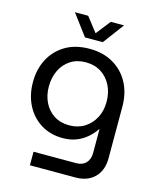

<svg xmlns="http://www.w3.org/2000/svg" viewBox="-130 -792 901 1087"><g transform="rotate(15 320.0 -248.5)"><path d="M150.4 203V123.6H400Q437.2 123.6 457.6 101.7Q478 79.8 478 43.6V-95.8H476.2Q456.8 -67.4 430 -44.2Q403.2 -21 368.3 -7.3Q333.4 6.4 289.2 6.4Q217.2 6.4 162.1 -27.3Q107 -61 76 -120.6Q45 -180.2 45 -257.4Q45 -332.2 76.1 -391.9Q107.2 -451.6 165.8 -486.6Q224.4 -521.6 307.2 -521.6Q386.6 -521.6 445.6 -487.6Q504.6 -453.6 537.4 -393.2Q570.2 -332.8 570.2 -252.2V50Q570.2 120.2 529.3 161.6Q488.4 203 417.2 203ZM306 -73Q357 -73 395.4 -97.2Q433.8 -121.4 455.3 -162.5Q476.8 -203.6 476.8 -255.8Q476.8 -309 455.9 -351Q435 -393 396.8 -417.6Q358.6 -442.2 306.4 -442.2Q254.4 -442.2 216.5 -417.5Q178.6 -392.8 158.5 -350.6Q138.4 -308.4 138.4 -255Q138.4 -204.6 158.5 -163.3Q178.6 -122 216.3 -97.5Q254 -73 306 -73ZM264.2 -577 172.2 -700H250L316 -615.2L382.6 -700H460.4L368.4 -577Z"/></g></svg>

Font: MuseoModerno Thin
Style: Regular
Weight: 100
Designer: Pablo Cosgaya, Héctor Gatti, Marcela Romero, and the Authors of The MuseoModerno Project.
Foundry: Omnibus-Type Team
Version: Version 1.003